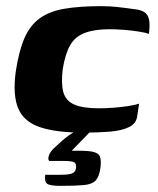

<svg xmlns="http://www.w3.org/2000/svg" viewBox="-20 -425 513 624"><path d="M251 6Q163 6 110.5 -11.5Q58 -29 39.5 -72Q21 -115 31 -191Q41 -258 59 -300Q77 -342 108.5 -365Q140 -388 189 -396.5Q238 -405 309 -405Q335 -405 359 -402.5Q383 -400 418 -395Q437 -393 448.5 -386Q460 -379 464 -363Q468 -347 464 -315Q453 -319 430.5 -322.5Q408 -326 383 -328Q358 -330 337 -330Q287 -330 255.5 -318Q224 -306 208 -278Q192 -250 184 -201Q178 -153 186 -125Q194 -97 222 -85Q250 -73 301 -73Q325 -73 350.5 -75Q376 -77 398 -80.5Q420 -84 432 -88L426 -48Q423 -23 398.5 -11.5Q374 0 335.5 3Q297 6 251 6ZM176 179Q142 179 133 172Q124 165 127 143Q130 143 142 143Q154 143 178 143Q204 143 214.5 138.5Q225 134 227 122Q229 106 220.5 102Q212 98 183 98H140Q139 98 137.5 93Q136 88 139.5 78.5Q143 69 156 56Q164 49 173 40.5Q182 32 192.5 23.5Q203 15 213.5 8.5Q224 2 232 -1H277L213 65Q257 64 278 67.5Q299 71 304.5 83.5Q310 96 306 123Q302 150 290.5 162Q279 174 252.5 176.5Q226 179 176 179Z"/></svg>

Font: Genos
Style: Bold Italic
Weight: 700
Italic angle: -8°
Version: Version 1.010